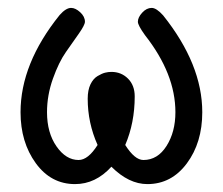

<svg xmlns="http://www.w3.org/2000/svg" viewBox="-20 -461 565 486"><path d="M32 -177Q32 -300 131 -423Q147 -441 160 -441Q171 -441 183 -430Q195 -419 195 -406Q195 -398 180 -376.5Q165 -355 147 -329.5Q129 -304 114 -262Q99 -220 99 -177Q99 -125 123 -90.5Q147 -56 179 -56Q203 -56 227 -94Q202 -150 202 -211Q202 -233 209 -247.5Q216 -262 227 -268.5Q238 -275 246 -277Q254 -279 262 -279Q287 -279 304 -262Q321 -245 321 -217Q321 -150 297 -94Q321 -56 343 -56Q379 -56 401.5 -91.5Q424 -127 424 -177Q424 -274 347 -372Q329 -397 329 -406Q329 -417 340 -429Q351 -441 364 -441Q376 -441 393 -422Q492 -298 492 -177Q492 -100 453 -47.5Q414 5 353 5Q306 5 262 -39Q222 5 170 5Q109 5 70.5 -48Q32 -101 32 -177Z"/></svg>

Font: CMU Typewriter Text
Style: Regular
Weight: 500
Monospace: yes
Version: Version 0.7.0